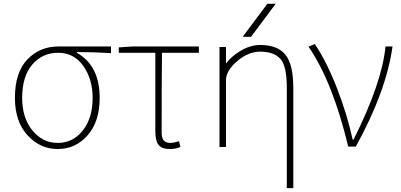

<svg xmlns="http://www.w3.org/2000/svg" viewBox="-20 -772 2110 1011"><path d="M58.6 -256.8Q58.6 -390.6 124 -459Q189.5 -527.3 287.1 -527.3H564.5V-492.2Q473.6 -498 384.8 -498V-494.1Q504.9 -425.8 504.9 -256.8Q504.9 -131.8 441.4 -59.6Q377.9 12.7 284.2 12.7Q190.4 12.7 124.5 -60.1Q58.6 -132.8 58.6 -256.8ZM467.8 -256.8Q467.8 -354.5 418.9 -424.3Q370.1 -494.1 286.1 -494.1Q203.1 -494.1 149.9 -432.1Q96.7 -370.1 96.7 -256.8Q96.7 -151.4 150.4 -85.4Q204.1 -19.5 284.2 -19.5Q364.3 -19.5 416 -85Q467.8 -150.4 467.8 -256.8Z M874 12.7Q832 12.7 814.9 -8.8Q797.9 -30.3 797.9 -81.1V-494.1H605.5V-522.5L676.8 -527.3H1027.3V-494.1H833Q831.1 -353.5 831.1 -75.2Q831.1 -45.9 841.8 -32.7Q852.5 -19.5 877 -19.5Q894.5 -19.5 922.9 -28.3L929.7 2Q906.2 12.7 874 12.7Z M1301.8 -578.1H1257.8L1387.7 -752H1431.6ZM1169.9 -437.5Q1196.3 -472.7 1241.2 -501Q1295.9 -535.2 1349.6 -535.2Q1442.4 -535.2 1483.4 -483.4Q1524.4 -431.6 1524.4 -310.5V218.8H1490.2V-310.5Q1490.2 -423.8 1456.5 -461.9Q1422.9 -500 1349.6 -500Q1287.1 -500 1228.5 -449.7Q1169.9 -399.4 1169.9 -349.6V2H1135.7V-524.4H1169.9Z M1853.5 0H1813.5Q1732.4 -339.8 1604.5 -526.4L1637.7 -540Q1700.2 -447.3 1754.4 -307.6Q1808.6 -168 1836.9 -37.1H1841.8Q1992.2 -337.9 2009.8 -527.3H2046.9Q2013.7 -290 1853.5 0Z"/></svg>

Font: Gen Shin Gothic ExtraLight
Style: Regular
Weight: 100
Designer: [Source Han Sans]
Ryoko NISHIZUKA  (kana & ideographs); Paul D. Hunt (Latin, Greek & Cyrillic); Wenlong ZHANG  (bopomofo
Version: Version 1.002.20150607